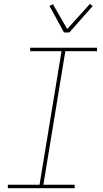

<svg xmlns="http://www.w3.org/2000/svg" viewBox="-20 -985 540 1005"><path d="M21 0V-18H187L302 -717H138V-735H488V-717H322L207 -18H371V0ZM315 -815 239 -954 257 -963 332 -833 451 -965 465 -953 343 -815Z"/></svg>

Font: Iosevka Curly Slab Thin
Style: Italic
Weight: 100
Italic angle: -9°
Monospace: yes
Designer: Belleve Invis
Foundry: Belleve Invis
Version: Version 22.1.2; ttfautohint (v1.8.4)